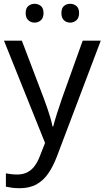

<svg xmlns="http://www.w3.org/2000/svg" viewBox="-20 -750 550 1010"><path d="M1 -536H95L211 -231Q221 -204 229.5 -179Q238 -154 245 -130.5Q252 -107 256 -85H260Q266 -110 279 -150.5Q292 -191 306 -232L415 -536H510L279 74Q260 124 234.5 161.5Q209 199 172.5 219.5Q136 240 84 240Q60 240 42 237.5Q24 235 11 232V162Q22 164 37.5 166Q53 168 70 168Q101 168 123.5 156.5Q146 145 162 123.5Q178 102 189 73L217 2ZM115 -681Q115 -707 129 -718.5Q143 -730 162 -730Q181 -730 195 -718.5Q209 -707 209 -681Q209 -656 195 -643.5Q181 -631 162 -631Q143 -631 129 -643.5Q115 -656 115 -681ZM303 -681Q303 -707 316.5 -718.5Q330 -730 349 -730Q368 -730 382 -718.5Q396 -707 396 -681Q396 -656 382 -643.5Q368 -631 349 -631Q330 -631 316.5 -643.5Q303 -656 303 -681Z"/></svg>

Font: Noto Sans Khmer
Style: Regular
Weight: 400
Designer: Danh Hong and the Monotype Design Team
Foundry: Monotype Imaging Inc.
Version: Version 2.003